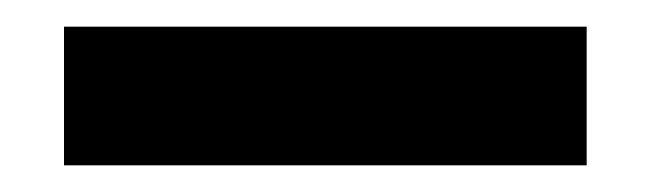

<svg xmlns="http://www.w3.org/2000/svg" viewBox="-20 -737 488 144"><path d="M28 -613V-717H420V-613Z"/></svg>

Font: M PLUS 1 Thin
Style: Regular
Weight: 100
Designer: Coji Morishita
Foundry: UNDERFOREST DESIGN
Version: Version 1.001